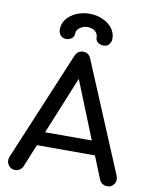

<svg xmlns="http://www.w3.org/2000/svg" viewBox="-106 -1091 915 1168"><g transform="rotate(10 351.5 -507.5)"><path d="M69 0Q41 0 26 -24Q11 -48 23 -75L304 -746Q319 -781 353 -781Q389 -781 402 -746L684 -73Q695 -45 680.5 -22.5Q666 0 637 0Q622 0 608.5 -8.5Q595 -17 589 -32L341 -648H369L117 -32Q110 -16 96.5 -8Q83 0 69 0ZM122 -172 162 -258H554L594 -172ZM237 -839Q215 -839 202 -853.5Q189 -868 189 -890Q189 -926 211 -954Q233 -982 270 -998.5Q307 -1015 352 -1015Q397 -1015 433.5 -998.5Q470 -982 492 -954Q514 -926 514 -890Q514 -868 501.5 -853.5Q489 -839 467 -839Q448 -839 433 -850Q418 -861 418 -880Q418 -903 400.5 -918Q383 -933 352 -933Q328 -933 306.5 -918Q285 -903 285 -880Q285 -861 270 -850Q255 -839 237 -839Z"/></g></svg>

Font: Comfortaa
Style: Bold
Weight: 700
Designer: Johan Aakerlund
Foundry: Johan Aakerlund
Version: Version 3.104; ttfautohint (v1.8.1.43-b0c9)